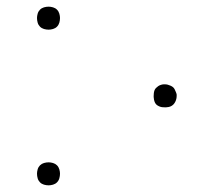

<svg xmlns="http://www.w3.org/2000/svg" viewBox="-20 -548 640 576"><path d="M126 -459Q119 -459 112 -461Q105 -463 100 -468Q95 -473 93 -480Q91 -487 91 -494Q91 -500 93 -507Q95 -514 100 -519Q105 -524 112 -526Q119 -528 126 -528Q132 -528 139 -526Q146 -524 151 -519Q156 -514 158 -507Q160 -500 160 -494Q160 -487 158 -480Q156 -473 151 -468Q146 -463 139 -461Q132 -459 126 -459ZM475 -226Q470 -226 466 -226.5Q462 -227 457.5 -229Q453 -231 450 -233.5Q447 -236 445 -240Q443 -244 442 -249Q441 -254 441 -257V-260Q441 -264 441.5 -268.5Q442 -273 443.5 -277Q445 -281 448 -284Q451 -287 454.5 -289.5Q458 -292 463 -293.5Q468 -295 471 -295H475Q479 -295 483 -294Q487 -293 491.5 -291Q496 -289 499 -286.5Q502 -284 504 -280Q506 -276 508 -271Q510 -266 510 -264V-260Q510 -256 509 -251.5Q508 -247 506 -243Q504 -239 501.5 -236Q499 -233 495 -230.5Q491 -228 486 -227Q481 -226 478 -226ZM126 8Q119 8 112 6Q105 4 100 -1Q95 -6 93 -13Q91 -20 91 -27Q91 -33 93 -40Q95 -47 100 -52Q105 -57 112 -59Q119 -61 126 -61Q132 -61 139 -59Q146 -57 151 -52Q156 -47 158 -40Q160 -33 160 -27Q160 -20 158 -13Q156 -6 151 -1Q146 4 139 6Q132 8 126 8Z"/></svg>

Font: Iosevka Aile Thin
Style: Regular
Weight: 100
Designer: Belleve Invis
Foundry: Belleve Invis
Version: Version 31.1.0; ttfautohint (v1.8.4)